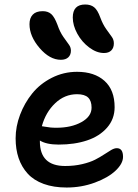

<svg xmlns="http://www.w3.org/2000/svg" viewBox="-20 -795 617 858"><path d="M444.8 -558.1Q411.6 -558.1 378.7 -582.8Q345.7 -607.4 325.4 -644.5Q305.2 -681.6 305.2 -716.8Q305.2 -774.9 360.8 -774.9Q385.3 -774.9 400.6 -762.7Q416 -750.5 428.2 -716.8Q439.5 -686 455.1 -664.3Q470.7 -642.6 479.7 -630.1Q488.8 -617.7 488.8 -601.1Q488.8 -581.1 477.3 -569.6Q465.8 -558.1 444.8 -558.1ZM252 -527.8Q202.1 -527.8 157 -580.3Q111.8 -632.8 111.8 -687Q111.8 -714.4 126.5 -729.7Q141.1 -745.1 170.9 -745.1Q194.3 -745.1 209 -732.2Q223.6 -719.2 236.8 -684.1Q247.6 -652.3 263.2 -630.1Q278.8 -607.9 287.8 -595.7Q296.9 -583.5 296.9 -568.8Q296.9 -549.8 285.2 -538.8Q273.4 -527.8 252 -527.8ZM277.8 43Q219.7 43 175.3 26.9Q130.9 10.7 103.8 -19Q76.7 -48.8 63.2 -88.4Q49.8 -127.9 49.8 -176.8Q49.8 -229.5 69.6 -282Q89.4 -334.5 124 -377.4Q158.7 -420.4 211.4 -447.3Q264.2 -474.1 324.2 -474.1Q401.9 -474.1 447 -433.6Q492.2 -393.1 492.2 -315.9Q492.2 -263.2 458.5 -224.6Q424.8 -186 369.1 -167.5Q313.5 -148.9 242.2 -148.9Q187.5 -148.9 158.2 -167V-163.1Q158.2 -53.2 271 -53.2Q312 -53.2 347.2 -61.5Q382.3 -69.8 404.8 -81.3Q427.2 -92.8 444.8 -104.5Q462.4 -116.2 476.6 -124.5Q490.7 -132.8 502 -132.8Q529.8 -132.8 529.8 -94.2Q529.8 -64 496.6 -32.5Q463.4 -1 403.8 21Q344.2 43 277.8 43ZM324.2 -374Q269 -374 226.6 -333.7Q184.1 -293.5 167 -231Q168.5 -231 180.9 -228.8Q193.4 -226.6 205.1 -225.3Q216.8 -224.1 231.9 -224.1Q298.8 -224.1 344 -249.3Q389.2 -274.4 389.2 -314Q389.2 -344.2 373.8 -359.1Q358.4 -374 324.2 -374Z"/></svg>

Font: Shantell Sans Bouncy
Style: Regular
Weight: 500
Designer: Stephen Nixon, Anya Danilova, Shantell Martin
Foundry: Arrow Type
Version: Version 1.006;[9816181b4]